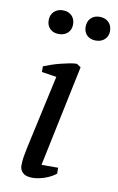

<svg xmlns="http://www.w3.org/2000/svg" viewBox="-84 -776 508 829"><g transform="rotate(10 169.5 -361.5)"><path d="M70 -676Q70 -700 85 -714.5Q100 -729 123 -729Q148 -729 162.5 -714.5Q177 -700 177 -676Q177 -653 162 -639Q147 -625 123 -625Q99 -625 84.5 -639Q70 -653 70 -676ZM232 -676Q232 -700 246.5 -714.5Q261 -729 285 -729Q309 -729 324 -714.5Q339 -700 339 -676Q339 -653 324 -639Q309 -625 285 -625Q261 -625 246.5 -639Q232 -653 232 -676ZM80 -451V-476Q95 -482 114 -488.5Q133 -495 153 -500Q173 -505 191 -508.5Q209 -512 223 -512L241 -500L148 -56H221V-30Q201 -14 172.5 -4Q144 6 118 6Q89 6 76 -7Q63 -20 63 -37Q63 -57 66 -76Q69 -95 74 -118L145 -441Z"/></g></svg>

Font: PTSerifItalic
Style: Italic
Weight: 400
Italic angle: -12°
Designer: A.Korolkova, O.Umpeleva, V.Yefimov
Foundry: ParaType Ltd
Version: Version 1.000W OFL